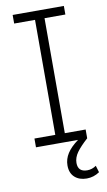

<svg xmlns="http://www.w3.org/2000/svg" viewBox="-100 -755 561 1010"><g transform="rotate(-10 180.5 -249.5)"><path d="M43.9 -707H317.4V-661.1H206.1V-46.9H317.4V0Q278.8 34.7 259 62Q239.3 89.4 239.3 118.2Q239.3 166 289.1 166Q314.5 166 336.9 150.4L347.7 186.5Q316.4 208 279.3 208Q239.3 208 214.8 185.8Q190.4 163.6 190.4 123Q190.4 88.9 209.7 58.8Q229 28.8 268.6 0H43.9V-46.9H155.3V-661.1H43.9Z"/></g></svg>

Font: Pretendard GOV ExtraLight
Style: Regular
Weight: 200
Designer: Base glyphs from Inter by Rasmus Andersson; Hangeul glyphs from Noto Sans CJK(Source Han Sans) by Jang Soo-young and Kan
Foundry: Kil Hyung-jin
Version: Version 1.309